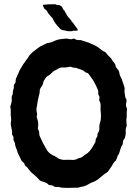

<svg xmlns="http://www.w3.org/2000/svg" viewBox="-20 -912 665 930"><path d="M594 -350Q595 -348 593 -342Q591 -334 593 -313Q595 -303 592 -297Q589 -291 589 -285Q589 -283 589 -278.5Q589 -274 589 -271Q589 -268 589 -265Q587 -244 580 -236Q575 -230 575 -221Q576 -214 571 -207Q568 -204 566 -198Q564 -194 562 -185.5Q560 -177 557.5 -170.5Q555 -164 551 -159L550 -158Q547 -146 543 -139Q541 -132 537 -131Q532 -126 526 -116Q525 -114 523.5 -111Q522 -108 521 -107Q515 -99 503 -81Q499 -77 497 -76Q484 -69 462 -49Q444 -34 427 -29Q421 -27 398 -14Q393 -11 383 -9Q380 -9 375 -7.5Q370 -6 369 -6Q360 -3 358 -3Q344 -2 314 -2H304Q277 -2 270 -5Q260 -8 253 -6Q245 -6 242 -9Q235 -15 223 -15Q216 -15 215 -18Q207 -27 185 -33Q178 -34 172 -39Q170 -41 165 -46.5Q160 -52 158 -54Q154 -58 145.5 -65Q137 -72 133 -76Q117 -92 114 -99Q112 -102 109 -104Q100 -109 99 -117Q97 -123 92 -126Q85 -130 82 -138Q80 -143 75.5 -152Q71 -161 69 -165Q68 -166 67 -169.5Q66 -173 65 -175Q64 -179 60.5 -188.5Q57 -198 55 -203Q53 -209 53 -212Q53 -221 47 -230Q45 -234 45 -239Q47 -250 41 -256Q38 -259 38 -266Q40 -274 35 -294Q30 -312 34 -327V-334Q34 -342 32 -354V-381Q32 -385 30 -393V-397Q38 -419 37 -433Q35 -443 39 -450Q42 -453 42 -462Q42 -472 44 -476Q48 -485 47 -494Q46 -501 51 -506Q56 -511 56 -522Q56 -527 57 -530L66 -551Q70 -556 71 -562Q72 -564 73.5 -567.5Q75 -571 76 -573Q86 -591 92 -600Q93 -601 100 -611Q100 -612 103 -615.5Q106 -619 107 -621Q110 -624 115 -631.5Q120 -639 122 -643Q125 -647 134 -656Q137 -659 143.5 -664Q150 -669 153 -671Q154 -672 166 -681Q168 -682 171.5 -684.5Q175 -687 177 -688Q186 -693 204 -701Q205 -702 207 -702.5Q209 -703 211 -703.5Q213 -704 214 -704Q215 -704 223.5 -706Q232 -708 236 -710Q259 -722 279 -723Q285 -723 299 -725H305Q306 -724 310 -724Q314 -724 315 -723Q325 -720 335 -725H339Q352 -717 363 -718Q370 -719 377 -716Q381 -714 389 -712Q397 -709 411 -705Q413 -704 420.5 -700.5Q428 -697 433 -695Q455 -685 469 -672Q480 -663 488 -661Q491 -660 495 -654Q497 -652 500 -648Q503 -644 504 -643Q519 -631 526 -616Q528 -613 534 -607Q539 -600 540 -594Q540 -587 546 -581Q557 -570 558 -559Q559 -548 569 -530Q570 -528 571.5 -523Q573 -518 574 -516Q576 -508 578 -504Q586 -484 583 -474V-467Q584 -462 585 -454Q586 -446 587 -441Q589 -435 591 -433Q594 -428 592 -417Q588 -400 593 -392Q595 -389 595 -382Q595 -378 594 -367Q593 -356 594 -350ZM467 -327Q471 -348 467 -379V-390Q469 -409 463 -421Q459 -426 461 -434Q464 -442 459 -449Q454 -457 456 -462Q457 -472 453 -479Q452 -480 447 -493L435 -517Q431 -524 412 -550Q407 -559 398 -560Q392 -562 389 -566Q385 -570 375 -574Q372 -575 365 -577.5Q358 -580 354 -581Q350 -584 344 -584Q336 -583 324 -588Q321 -590 316 -588Q296 -584 285 -585Q275 -587 261 -579Q259 -578 255 -575.5Q251 -573 249 -572Q241 -570 235 -563Q222 -549 211 -544Q205 -540 203 -537Q201 -534 197 -528Q193 -522 192 -520Q190 -516 188 -508Q188 -502 183 -495Q171 -481 172 -467Q173 -462 170 -455Q161 -418 160 -406Q160 -400 159 -398Q154 -384 159 -364Q161 -358 159 -353Q156 -347 160 -338Q168 -315 164 -296Q162 -288 166 -282Q170 -278 170 -267Q170 -258 172 -254Q174 -249 178 -241Q182 -233 184 -228Q185 -227 186 -224Q187 -221 188.5 -218.5Q190 -216 191 -214L203 -193Q208 -182 215 -175Q230 -161 245 -156Q247 -155 249.5 -153Q252 -151 253 -151Q255 -150 257.5 -148Q260 -146 262 -144.5Q264 -143 266 -143Q284 -136 297 -138H321Q338 -136 349 -140L361 -146Q375 -147 386 -158L387 -159L405 -171Q416 -181 424 -193Q428 -199 434 -210Q440 -221 442 -224Q444 -230 443 -232Q443 -241 448 -245Q453 -252 452 -259Q452 -264 454 -268Q463 -278 461 -297Q461 -305 462 -309Q463 -315 467 -327ZM308 -761H330Q332 -763 334 -763H349Q360 -763 355 -772Q351 -777 344 -786.5Q337 -796 334 -801Q328 -806 324 -814Q323 -815 321 -817.5Q319 -820 318 -821Q310 -829 309 -831Q307 -834 296 -853L293 -859Q287 -864 283 -873Q280 -880 279 -880Q267 -890 257 -888Q254 -888 253 -889Q251 -892 238 -891.5Q225 -891 223 -891Q220 -892 193 -889Q186 -889 189 -882Q190 -881 191 -878.5Q192 -876 192 -875Q195 -868 201 -865Q208 -860 209 -856Q212 -847 227 -832Q235 -825 238 -817Q243 -805 250 -797Q256 -788 272 -772Q281 -765 290 -765Q293 -764 299 -763Q305 -762 308 -761Z"/></svg>

Font: Gutenberg Clean
Style: Regular
Weight: 400
Designer: Nicola Manzari, Bruno Pierini
Foundry: Unio | Creative Solutions
Version: Version 1.001;PS 001.001;hotconv 1.0.88;makeotf.lib2.5.64775